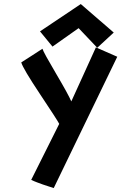

<svg xmlns="http://www.w3.org/2000/svg" viewBox="-20 -909 607 961"><path d="M384.3 -888.7 549.3 -746.1 466.8 -669.9 373.5 -768.1 242.7 -675.8 180.2 -752ZM136.2 -8.8Q160.6 -57.1 206.3 -148.9Q252 -240.7 276.4 -289.1Q267.1 -307.6 180.9 -437Q94.7 -566.4 86.4 -596.7Q104 -607.9 139.4 -630.6Q174.8 -653.3 192.4 -665Q198.2 -646 260.3 -541Q322.3 -436 336.9 -401.4Q357.4 -446.3 398.4 -536.4Q439.5 -626.5 460 -671.9L566.9 -625Q516.6 -521 408 -296.6Q299.3 -72.3 249 32.2Q244.1 30.8 224.6 24.4Q205.1 18.1 193.8 14.2Q182.6 10.3 165.8 3.9Q148.9 -2.4 136.2 -8.8Z"/></svg>

Font: Fantasque Sans Mono
Style: Bold Italic
Weight: 700
Italic angle: -11°
Monospace: yes
Designer: Jany Belluz
Version: Version 1.7.1